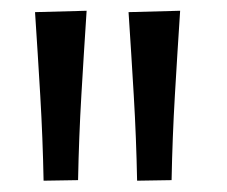

<svg xmlns="http://www.w3.org/2000/svg" viewBox="-20 -764 412 348"><path d="M59 -436.5Q57.5 -514 53 -590.2Q48.5 -666.5 43.5 -742L137 -744.5Q132 -668.5 127.5 -591.8Q123 -515 121.5 -437.5ZM228.5 -436.5Q227 -514 222.5 -590.2Q218 -666.5 213 -742L306.5 -744.5Q301.5 -668.5 297 -591.8Q292.5 -515 291 -437.5Z"/></svg>

Font: Heraclito
Style: Regular
Weight: 400
Designer: Kostas Bartsokas (font) & Cristiano Sobral (main changes)
Foundry: Kostas Bartsokas (font) & Cristiano Sobral (main changes)
Version: Version 1.00;July 8, 2020;FontCreator 13.0.0.2655 64-bit